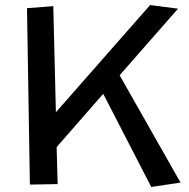

<svg xmlns="http://www.w3.org/2000/svg" viewBox="-20 -720 743 753"><path d="M199.2 -279.8 568.8 -700.2 678.2 -686 449.2 -424.8 688 -3.9 573.2 13.2 384.8 -352.1 202.1 -143.1 206.1 2 97.2 3.9 85.9 -688 189 -695.8Z"/></svg>

Font: McLaren
Style: Regular
Weight: 400
Designer: Astigmatic (AOETI)
Foundry: Astigmatic (AOETI)
Version: Version 1.000